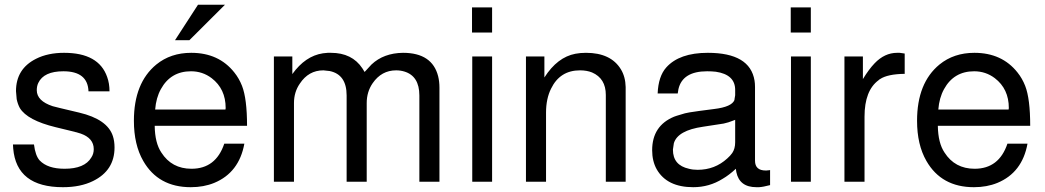

<svg xmlns="http://www.w3.org/2000/svg" viewBox="-20 -760 4371 803"><path d="M438 -377.9H350.1Q347.2 -461.9 245.1 -461.9Q163.1 -461.9 140.1 -413.1Q133.8 -399.9 133.8 -382.8Q133.8 -337.9 200.2 -315.9L231 -308.1L311 -289.1Q429.2 -261.2 452.1 -190.9Q459 -169.9 459 -143.1Q459 -46.9 369.1 -2.9Q316.9 22.9 243.2 22.9Q48.8 22.9 35.2 -139.2L34.2 -155.8H122.1Q127.9 -108.9 146 -88.9Q179.2 -54.2 250 -54.2Q334 -54.2 361.8 -101.1Q372.1 -116.2 372.1 -136.2Q372.1 -182.1 317.9 -201.2Q309.1 -204.1 298.8 -207H297.9L291 -209L212.9 -228Q94.2 -256.8 63 -308.1Q54.2 -324.2 49.8 -345.2L46.9 -378.9Q46.9 -472.2 130.9 -514.2Q180.2 -539.1 248 -539.1Q393.1 -539.1 428.2 -438Q438 -411.1 438 -377.9Z M1013.2 -233.9H627Q627.9 -162.1 654.8 -122.1Q698.2 -54.2 780.8 -54.2Q882.8 -54.2 918 -159.2H1002Q980 -38.1 876 4.9Q832 22.9 777.8 22.9Q642.1 22.9 579.1 -86.9Q540 -154.8 540 -254.9Q540 -413.1 633.8 -490.2Q693.8 -539.1 779.8 -539.1Q895 -539.1 960 -457Q980 -432.1 992.2 -400.9Q1013.2 -347.2 1013.2 -233.9ZM628.9 -301.8H922.9L923.8 -308.1Q923.8 -388.2 865.2 -433.1Q827.1 -461.9 778.8 -461.9Q693.8 -461.9 652.8 -387.2Q632.8 -351.1 628.9 -301.8ZM808.1 -740.2H920.9L772 -591.8H711.9Z M1125.5 -523.9H1202.6V-450.2Q1256.8 -525.9 1330.6 -537.1Q1339.8 -538.1 1350.6 -539.1H1363.8Q1452.6 -539.1 1495.6 -474.1Q1500.5 -466.8 1504.9 -459L1533.7 -490.2Q1584.5 -538.1 1665.5 -539.1Q1787.6 -539.1 1812.5 -440.9Q1817.9 -418.9 1817.9 -393.1V0H1733.9V-360.8Q1733.9 -441.9 1670.9 -460.9Q1654.8 -465.8 1636.7 -465.8Q1575.7 -465.8 1538.6 -412.1Q1513.7 -376 1513.7 -329.1V0H1429.7V-360.8Q1429.7 -448.2 1358.9 -462.9L1332.5 -465.8Q1270.5 -465.8 1233.9 -410.2Q1209.5 -375 1209.5 -329.1V0H1125.5Z M2038.1 -523.9V0H1955.1V-523.9ZM2038.1 -729V-624H1954.1V-729Z M2179.7 -523.9H2256.8V-436Q2311 -521 2386.7 -535.2Q2406.7 -539.1 2430.7 -539.1Q2534.7 -539.1 2576.7 -470.2Q2595.7 -439 2596.7 -396V0H2513.7V-362.8Q2513.7 -432.1 2456.1 -457Q2434.1 -465.8 2405.8 -465.8Q2321.8 -465.8 2284.7 -389.2Q2263.7 -347.2 2263.7 -289.1V0H2179.7Z M3200.7 -48.8V14.2Q3171.4 22 3154.3 22.9H3153.3H3143.6Q3072.8 22.9 3059.6 -40L3057.6 -54.2Q3029.3 -27.8 3002.4 -12.2Q2946.3 22.9 2879.4 22.9Q2769.5 22.9 2726.6 -51.8Q2707.5 -85.9 2707.5 -131.8Q2707.5 -233.9 2799.3 -272L2810.5 -275.9L2844.7 -286.1Q2853.5 -288.1 2863.8 -290Q2893.6 -294.9 2967.3 -304.2Q3040.5 -313 3051.8 -341.8V-342.8V-344.2L3054.7 -361.8V-383.8Q3054.7 -448.2 2973.6 -460Q2956.5 -461.9 2937.5 -461.9Q2834.5 -461.9 2817.4 -387.2Q2815.4 -377.9 2814.5 -369.1H2730.5Q2733.4 -440.9 2766.6 -478Q2821.3 -539.1 2940.4 -539.1Q3116.7 -539.1 3135.7 -422.9Q3137.7 -411.1 3137.7 -396V-87.9Q3137.7 -46.9 3182.6 -46.9H3184.6Q3190.4 -46.9 3195.3 -47.9H3196.3ZM3054.7 -165V-258.8L3044.4 -254.9Q3028.3 -248 3006.3 -243.2L2920.4 -230Q2814.5 -214.8 2798.3 -161.1L2794.4 -134.8V-133.8Q2794.4 -68.8 2861.3 -54.2Q2877.4 -49.8 2897.5 -49.8Q2969.7 -49.8 3021.5 -97.2Q3034.7 -108.9 3042.5 -120.1Q3054.7 -138.2 3054.7 -165Z M3371.1 -523.9V0H3288.1V-523.9ZM3371.1 -729V-624H3287.1V-729Z M3511.7 -523.9H3588.9V-429.2Q3613.8 -470.2 3637.7 -495.1Q3679.7 -539.1 3731.9 -539.1H3742.7L3763.7 -536.1V-451.2Q3691.9 -450.2 3660.6 -429.2Q3658.7 -428.2 3656.7 -426.8L3654.8 -424.8Q3595.7 -381.8 3595.7 -272V0H3511.7Z M4288.6 -233.9H3902.3Q3903.3 -162.1 3930.2 -122.1Q3973.6 -54.2 4056.2 -54.2Q4158.2 -54.2 4193.4 -159.2H4277.3Q4255.4 -38.1 4151.4 4.9Q4107.4 22.9 4053.2 22.9Q3917.5 22.9 3854.5 -86.9Q3815.4 -154.8 3815.4 -254.9Q3815.4 -413.1 3909.2 -490.2Q3969.2 -539.1 4055.2 -539.1Q4170.4 -539.1 4235.4 -457Q4255.4 -432.1 4267.6 -400.9Q4288.6 -347.2 4288.6 -233.9ZM3904.3 -301.8H4198.2L4199.2 -308.1Q4199.2 -388.2 4140.6 -433.1Q4102.5 -461.9 4054.2 -461.9Q3969.2 -461.9 3928.2 -387.2Q3908.2 -351.1 3904.3 -301.8Z"/></svg>

Font: SolaimanLipiNormal
Style: Normal
Weight: 400
Designer: Solaiman Karim
Version: Version 1.6.1 ; ttfautohint (v1.5.65-e2d9)